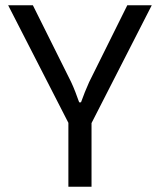

<svg xmlns="http://www.w3.org/2000/svg" viewBox="-20 -710 609 730"><path d="M328 -242 557 -690H464L319 -398C308 -374 297 -346 288 -321H281C272 -346 262 -374 250 -399L105 -690H11L240 -243V0H328Z"/></svg>

Font: SnT
Style: Regular
Weight: 400
Designer: Natanael Gama
Version: Version 1.001;PS 001.001;hotconv 1.0.70;makeotf.lib2.5.58329